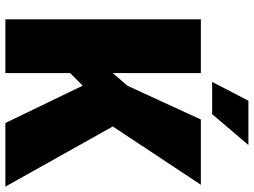

<svg xmlns="http://www.w3.org/2000/svg" viewBox="-135 -810 945 715"><g transform="rotate(90 337.5 -452.5)"><path d="M52 -728H252V-400L299 -454L425 -728H668L451 -400L675 0H438L299 -288L252 -241V0H52ZM285 -770 355 -905H520L405 -770Z"/></g></svg>

Font: Murecho Black
Style: Regular
Weight: 900
Designer: Neil Summerour
Foundry: Positype
Version: Version 1.010; ttfautohint (v1.8.3)